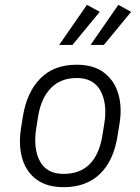

<svg xmlns="http://www.w3.org/2000/svg" viewBox="-20 -765 580 795"><path d="M475 -254 467 -204Q451 -100 394 -45Q337 10 244 10Q174 10 131 -22Q88 -54 72 -109Q56 -164 67 -234L75 -284Q91 -383 147 -440Q203 -497 297 -497Q368 -497 411 -464Q454 -431 470 -376Q486 -321 475 -254ZM412 -254Q425 -335 396.5 -388.5Q368 -442 298 -442Q231 -442 190.5 -400Q150 -358 138 -284L130 -234Q117 -149 145.5 -97Q174 -45 243 -45Q378 -45 404 -204ZM280 -579H225L340 -745L393 -716ZM410 -579H355L470 -745L523 -716Z"/></svg>

Font: Inria Sans Light
Style: Italic
Weight: 300
Italic angle: -10°
Designer: Black Foundry Team
Foundry: Black Foundry
Version: Version 1.2; ttfautohint (v1.8.3)